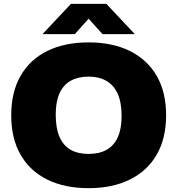

<svg xmlns="http://www.w3.org/2000/svg" viewBox="-20 -971 924 1001"><path d="M442 10Q318 10 227.5 -34.2Q137 -78.5 87.8 -163.5Q38.5 -248.5 38.5 -370Q38.5 -491.5 87.8 -576.5Q137 -661.5 227.5 -705.8Q318 -750 442 -750Q566.5 -750 657 -705.2Q747.5 -660.5 796.8 -575.8Q846 -491 846 -370Q846 -249 796.8 -164.2Q747.5 -79.5 656.8 -34.8Q566 10 442 10ZM442 -168.5Q498 -168.5 536.2 -190.2Q574.5 -212 594.2 -256Q614 -300 614 -366Q614 -436 593.8 -481.5Q573.5 -527 535 -549.2Q496.5 -571.5 442 -571.5Q387.5 -571.5 349 -550.2Q310.5 -529 290.5 -485Q270.5 -441 270.5 -374Q270.5 -303 290.2 -257.5Q310 -212 348.2 -190.2Q386.5 -168.5 442 -168.5ZM201.5 -793 350 -951H534.5L683 -793H514.5L425 -892.5H459L370 -793Z"/></svg>

Font: Encode Sans SC SemiExpanded Black
Style: Regular
Weight: 900
Width: 6
Designer: Multiple Designers
Foundry: Impallari Type
Version: Version 3.002